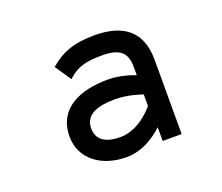

<svg xmlns="http://www.w3.org/2000/svg" viewBox="-87 -587 836 723"><g transform="rotate(-20 331.5 -225.5)"><path d="M169 -401 213 -336 217 -340C252 -372 288 -381 350 -381C421 -381 449 -359 449 -298V-266C434 -272 390 -288 341 -288C226 -288 132 -246 132 -135C132 -46 207 11 309 11C379 11 434 -34 456 -55V0H532V-298C532 -409 469 -462 350 -462C264 -462 215 -440 173 -404ZM219 -136C219 -193 273 -209 341 -209C389 -209 435 -194 449 -189V-143C441 -133 386 -68 312 -68C255 -68 219 -89 219 -136Z"/></g></svg>

Font: Charger Monospace
Style: Regular
Weight: 400
Designer: Jasper
Foundry: Cannot Into Space Fonts
Version: Version 0.980